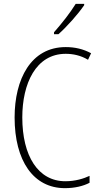

<svg xmlns="http://www.w3.org/2000/svg" viewBox="-20 -969 520 999"><path d="M418 -942V-949H374C344 -901 304 -850 261 -801V-791H284C327 -829 386 -895 418 -942ZM322 -689C359 -689 400 -681 438 -658L454 -692C413 -714 370 -724 322 -724C140 -724 56 -556 56 -358C56 -132 154 10 318 10C369 10 414 -1 446 -18V-54C416 -40 373 -26 320 -26C178 -26 96 -158 96 -358C96 -533 166 -689 322 -689Z"/></svg>

Font: Noto Sans Gujarati Condensed ExtraLight
Style: Regular
Weight: 200
Width: 3
Designer: Jelle Bosma - Monotype Design Team, Universal Thirst
Foundry: Monotype Imaging Inc.
Version: Version 2.106